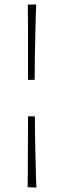

<svg xmlns="http://www.w3.org/2000/svg" viewBox="-20 -714 290 870"><path d="M107 -352Q107 -403 107 -456Q107 -509 107 -556.5Q107 -604 106.5 -640Q106 -676 106 -693L144 -694Q143 -676 142 -640Q141 -604 140 -556.5Q139 -509 138 -456Q137 -403 137 -352ZM105 134Q106 112 106 61Q106 10 106.5 -56Q107 -122 107 -187H138Q138 -138 139 -88Q140 -38 141 6.5Q142 51 143 85Q144 119 145 136Z"/></svg>

Font: Truculenta Thin
Style: Regular
Weight: 250
Version: Version 1.002